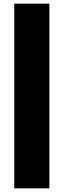

<svg xmlns="http://www.w3.org/2000/svg" viewBox="-20 -780 348 1050"><path d="M58 -760H250V250H58Z"/></svg>

Font: Kufam Black
Style: Regular
Weight: 900
Designer: Wael Morcos, Artur Schmal
Foundry: Original Type
Version: Version 1.301; ttfautohint (v1.8.3)